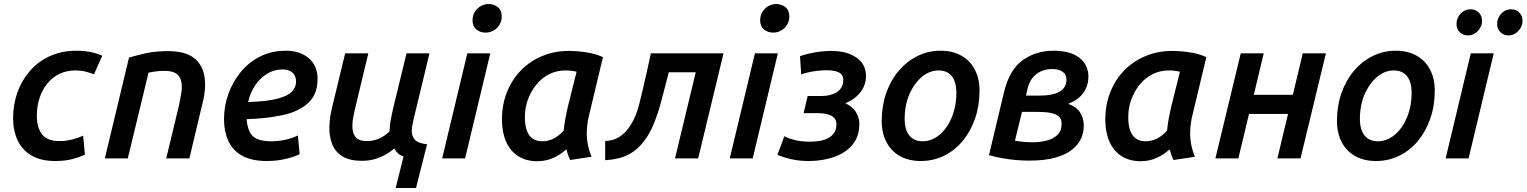

<svg xmlns="http://www.w3.org/2000/svg" viewBox="-20 -787 7585 954"><path d="M255 13Q182 13 135.5 -15Q89 -43 67 -91Q45 -139 45 -199Q45 -267 66.5 -327.5Q88 -388 129 -435Q170 -482 228.5 -508.5Q287 -535 360 -535Q398 -535 429.5 -528.5Q461 -522 488 -510L447 -418Q426 -426 404 -431.5Q382 -437 355 -437Q311 -437 275.5 -420Q240 -403 215 -372Q190 -341 176.5 -300Q163 -259 163 -211Q163 -154 188.5 -120Q214 -86 276 -86Q311 -86 343 -95Q375 -104 393 -113L402 -19Q378 -7 341 3Q304 13 255 13Z M501 0 621 -501Q658 -512 705 -522.5Q752 -533 816 -533Q898 -533 941.5 -500.5Q985 -468 995.5 -409.5Q1006 -351 986 -273L921 0H806L868 -258Q876 -294 881 -326Q886 -358 880.5 -383Q875 -408 855.5 -421.5Q836 -435 796 -435Q776 -435 756.5 -432.5Q737 -430 718 -426L615 0Z M1306 13Q1228 13 1181 -14.5Q1134 -42 1113.5 -89Q1093 -136 1093 -194Q1093 -259 1114.5 -319.5Q1136 -380 1176 -429Q1216 -478 1273 -506.5Q1330 -535 1401 -535Q1471 -535 1514.5 -497.5Q1558 -460 1558 -394Q1558 -320 1513 -277Q1468 -234 1388.5 -216Q1309 -198 1206 -195Q1206 -193 1206 -191Q1206 -189 1206 -187Q1210 -153 1221.5 -130Q1233 -107 1259 -96Q1285 -85 1328 -85Q1361 -85 1395.5 -92Q1430 -99 1460 -114L1469 -21Q1438 -6 1395.5 3.5Q1353 13 1306 13ZM1213 -280Q1309 -283 1360.5 -297Q1412 -311 1431.5 -333Q1451 -355 1451 -381Q1451 -411 1433 -426.5Q1415 -442 1384 -442Q1342 -442 1307 -420.5Q1272 -399 1247.5 -362.5Q1223 -326 1213 -280Z M1946 147 1985 -9Q1968 -15 1956.5 -26Q1945 -37 1939 -49Q1923 -35 1899.5 -21Q1876 -7 1846 2.5Q1816 12 1778 12Q1718 12 1682.5 -9.5Q1647 -31 1631.5 -68.5Q1616 -106 1616.5 -153Q1617 -200 1629 -249L1695 -522H1810L1748 -263Q1740 -231 1734.5 -200Q1729 -169 1732 -143Q1735 -117 1751 -101.5Q1767 -86 1803 -86Q1834 -86 1861.5 -97.5Q1889 -109 1915 -133Q1916 -151 1918.5 -171Q1921 -191 1925.5 -212Q1930 -233 1934 -251L2000 -522H2114L2040 -215Q2034 -191 2030 -171.5Q2026 -152 2026 -135Q2026 -109 2042 -92Q2058 -75 2102 -70L2047 147Z M2177 0 2302 -522H2416L2291 0ZM2393 -625Q2366 -625 2347 -640.5Q2328 -656 2328 -686Q2328 -710 2339.5 -728.5Q2351 -747 2369.5 -757Q2388 -767 2408 -767Q2434 -767 2453.5 -751.5Q2473 -736 2473 -705Q2473 -682 2461.5 -663.5Q2450 -645 2432 -635Q2414 -625 2393 -625Z M2650 14Q2593 14 2553.5 -12Q2514 -38 2494 -84.5Q2474 -131 2474 -193Q2474 -267 2499 -329.5Q2524 -392 2568.5 -437.5Q2613 -483 2674 -508.5Q2735 -534 2806 -534Q2823 -534 2851.5 -532Q2880 -530 2913 -523.5Q2946 -517 2976 -503L2907 -215Q2898 -178 2896 -142.5Q2894 -107 2900 -73.5Q2906 -40 2919 -8L2813 8Q2807 -4 2802.5 -17Q2798 -30 2794 -45Q2763 -17 2727 -1.5Q2691 14 2650 14ZM2674 -85Q2704 -85 2730 -98Q2756 -111 2781 -138Q2783 -164 2788.5 -194.5Q2794 -225 2800 -251L2845 -431Q2830 -434 2817.5 -435.5Q2805 -437 2790 -437Q2745 -437 2708 -418Q2671 -399 2644 -365.5Q2617 -332 2602.5 -291Q2588 -250 2588 -205Q2588 -164 2598 -137.5Q2608 -111 2627 -98Q2646 -85 2674 -85Z M2987 9V-86Q3027 -88 3056 -106Q3085 -124 3105 -153Q3139 -200 3157 -272.5Q3175 -345 3193 -426L3214 -522H3575L3449 0H3334L3437 -428H3303L3297 -404Q3280 -338 3264 -278.5Q3248 -219 3227.5 -169.5Q3207 -120 3178 -83Q3146 -41 3101 -18Q3056 5 2987 9Z M3606 0 3731 -522H3845L3720 0ZM3822 -625Q3795 -625 3776 -640.5Q3757 -656 3757 -686Q3757 -710 3768.5 -728.5Q3780 -747 3798.5 -757Q3817 -767 3837 -767Q3863 -767 3882.5 -751.5Q3902 -736 3902 -705Q3902 -682 3890.5 -663.5Q3879 -645 3861 -635Q3843 -625 3822 -625Z M3997 13Q3950 13 3909.5 3.5Q3869 -6 3843 -18L3877 -110Q3895 -100 3928 -91.5Q3961 -83 4006 -83Q4030 -83 4053 -87Q4076 -91 4094.5 -100.5Q4113 -110 4124.5 -127Q4136 -144 4136 -169Q4136 -187 4127.5 -198Q4119 -209 4105 -214.5Q4091 -220 4075.5 -222.5Q4060 -225 4043 -225H3973L3993 -310H4064Q4085 -310 4104.5 -315Q4124 -320 4138.5 -329.5Q4153 -339 4161.5 -354Q4170 -369 4170 -390Q4170 -409 4159.5 -419Q4149 -429 4130.5 -433.5Q4112 -438 4089 -438Q4066 -438 4040.5 -435Q4015 -432 3994 -427Q3973 -422 3961 -417L3955 -508Q3990 -520 4031 -527Q4072 -534 4111 -534Q4164 -534 4202.5 -518.5Q4241 -503 4262 -475.5Q4283 -448 4283 -408Q4283 -381 4271.5 -355.5Q4260 -330 4237 -309Q4214 -288 4180 -274Q4214 -259 4232 -231.5Q4250 -204 4250 -171Q4250 -122 4229 -87Q4208 -52 4172.5 -30Q4137 -8 4091.5 2.5Q4046 13 3997 13Z M4555 13Q4495 13 4451.5 -11.5Q4408 -36 4384.5 -81Q4361 -126 4361 -186Q4361 -260 4383 -323.5Q4405 -387 4444.5 -434Q4484 -481 4537.5 -508Q4591 -535 4653 -535Q4713 -535 4756.5 -510.5Q4800 -486 4823.5 -441.5Q4847 -397 4847 -336Q4847 -262 4825 -198.5Q4803 -135 4764 -87.5Q4725 -40 4671.5 -13.5Q4618 13 4555 13ZM4565 -85Q4592 -85 4617 -97Q4642 -109 4663 -131Q4684 -153 4699.5 -183Q4715 -213 4723.5 -249Q4732 -285 4732 -325Q4732 -379 4709.5 -408Q4687 -437 4643 -437Q4616 -437 4591 -425Q4566 -413 4545 -390.5Q4524 -368 4508 -338.5Q4492 -309 4483.5 -273Q4475 -237 4475 -197Q4475 -143 4498 -114Q4521 -85 4565 -85Z M5094 11Q5060 11 5026.5 8Q4993 5 4959.5 -1Q4926 -7 4894 -16L4969 -330Q4995 -439 5060.5 -487Q5126 -535 5215 -535Q5298 -535 5343 -500Q5388 -465 5388 -406Q5388 -373 5375 -346Q5362 -319 5339.5 -300.5Q5317 -282 5287 -271Q5326 -258 5345.5 -230Q5365 -202 5365 -161Q5365 -131 5352.5 -101Q5340 -71 5309.5 -45.5Q5279 -20 5226.5 -4.5Q5174 11 5094 11ZM5110 -80Q5146 -80 5179 -88Q5212 -96 5233.5 -116Q5255 -136 5255 -172Q5255 -192 5245.5 -203.5Q5236 -215 5219 -221Q5202 -227 5180.5 -229Q5159 -231 5134 -231H5058L5023 -88Q5038 -85 5061 -82.5Q5084 -80 5110 -80ZM5078 -312H5147Q5177 -312 5201.5 -316.5Q5226 -321 5243 -330.5Q5260 -340 5269.5 -355Q5279 -370 5279 -391Q5279 -418 5259 -431Q5239 -444 5210 -444Q5162 -444 5130 -419.5Q5098 -395 5086 -348Z M5648 14Q5591 14 5551.5 -12Q5512 -38 5492 -84.5Q5472 -131 5472 -193Q5472 -267 5497 -329.5Q5522 -392 5566.5 -437.5Q5611 -483 5672 -508.5Q5733 -534 5804 -534Q5821 -534 5849.5 -532Q5878 -530 5911 -523.5Q5944 -517 5974 -503L5905 -215Q5896 -178 5894 -142.5Q5892 -107 5898 -73.5Q5904 -40 5917 -8L5811 8Q5805 -4 5800.5 -17Q5796 -30 5792 -45Q5761 -17 5725 -1.5Q5689 14 5648 14ZM5672 -85Q5702 -85 5728 -98Q5754 -111 5779 -138Q5781 -164 5786.5 -194.5Q5792 -225 5798 -251L5843 -431Q5828 -434 5815.5 -435.5Q5803 -437 5788 -437Q5743 -437 5706 -418Q5669 -399 5642 -365.5Q5615 -332 5600.5 -291Q5586 -250 5586 -205Q5586 -164 5596 -137.5Q5606 -111 5625 -98Q5644 -85 5672 -85Z M6019 0 6145 -522H6259L6210 -316H6404L6453 -522H6568L6442 0H6327L6380 -221H6186L6133 0Z M6817 13Q6757 13 6713.5 -11.5Q6670 -36 6646.5 -81Q6623 -126 6623 -186Q6623 -260 6645 -323.5Q6667 -387 6706.5 -434Q6746 -481 6799.5 -508Q6853 -535 6915 -535Q6975 -535 7018.5 -510.5Q7062 -486 7085.5 -441.5Q7109 -397 7109 -336Q7109 -262 7087 -198.5Q7065 -135 7026 -87.5Q6987 -40 6933.5 -13.5Q6880 13 6817 13ZM6827 -85Q6854 -85 6879 -97Q6904 -109 6925 -131Q6946 -153 6961.5 -183Q6977 -213 6985.5 -249Q6994 -285 6994 -325Q6994 -379 6971.5 -408Q6949 -437 6905 -437Q6878 -437 6853 -425Q6828 -413 6807 -390.5Q6786 -368 6770 -338.5Q6754 -309 6745.5 -273Q6737 -237 6737 -197Q6737 -143 6760 -114Q6783 -85 6827 -85Z M7163 0 7288 -522H7402L7277 0ZM7477 -611Q7451 -611 7435 -627Q7419 -643 7419 -668Q7419 -698 7439.5 -719.5Q7460 -741 7487 -741Q7513 -741 7529 -724.5Q7545 -708 7545 -683Q7545 -664 7535 -647.5Q7525 -631 7509.5 -621Q7494 -611 7477 -611ZM7275 -611Q7249 -611 7233 -627Q7217 -643 7217 -668Q7217 -698 7237.5 -719.5Q7258 -741 7286 -741Q7312 -741 7328 -724.5Q7344 -708 7344 -683Q7344 -664 7334 -647.5Q7324 -631 7308.5 -621Q7293 -611 7275 -611Z"/></svg>

Font: Ubuntu Sans SemiBold
Style: Italic
Weight: 600
Italic angle: -13.5°
Designer: Dalton Maag Ltd
Foundry: Dalton Maag Ltd
Version: Version 1.006